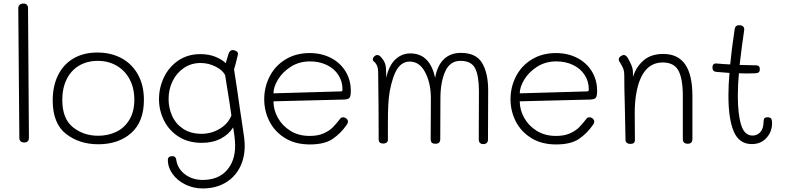

<svg xmlns="http://www.w3.org/2000/svg" viewBox="-20 -812 4426 1082"><path d="M89 -36 83 -765Q83 -778 91 -785Q99 -792 112 -792Q138 -792 138 -765L143 -36Q143 -9 116 -9Q104 -9 96.5 -15.5Q89 -22 89 -36Z M277 -247Q277 -326 306.5 -387Q336 -448 393 -482Q450 -516 529 -516Q604 -516 663 -485Q722 -454 756.5 -393.5Q791 -333 791 -249Q791 -126 719.5 -62.5Q648 1 534 1Q427 1 352 -57.5Q277 -116 277 -247ZM737 -250Q737 -316 710.5 -365.5Q684 -415 637 -442Q590 -469 531 -469Q471 -469 425.5 -442Q380 -415 355.5 -365Q331 -315 331 -249Q331 -143 391 -95Q451 -47 533 -47Q589 -47 635 -69Q681 -91 709 -137Q737 -183 737 -250Z M1347 -98Q1353 -61 1356 -36Q1359 -11 1359 10Q1359 81 1329.5 135.5Q1300 190 1246.5 220Q1193 250 1122 250Q1070 250 1025 228Q980 206 953 169Q926 132 926 89Q926 68 952 68Q970 68 973 87Q980 138 1022 170Q1064 202 1122 202Q1209 202 1257 149Q1305 96 1305 10Q1305 -30 1294 -94Q1269 -54 1223.5 -30.5Q1178 -7 1117 -7Q1041 -7 986.5 -42Q932 -77 904 -133.5Q876 -190 876 -253Q876 -318 904 -376.5Q932 -435 985 -471Q1038 -507 1109 -507Q1158 -507 1195 -491.5Q1232 -476 1252 -456L1259 -479Q1268 -511 1271 -516Q1279 -530 1291 -530Q1301 -530 1310.5 -524.5Q1320 -519 1321 -511Q1321 -505 1320 -501L1308 -453L1299 -421Q1312 -340 1336 -171Q1336 -174 1347 -98ZM1284 -162Q1275 -226 1259 -324L1249 -387Q1237 -415 1196.5 -436Q1156 -457 1110 -457Q1058 -457 1017 -429.5Q976 -402 953 -355.5Q930 -309 930 -254Q930 -203 950.5 -158Q971 -113 1013 -85.5Q1055 -58 1116 -58Q1172 -58 1219.5 -87Q1267 -116 1284 -162Z M1469 -253Q1469 -322 1500 -382Q1531 -442 1589.5 -477.5Q1648 -513 1725 -513Q1792 -513 1845 -485.5Q1898 -458 1927.5 -409.5Q1957 -361 1957 -300Q1957 -272 1950.5 -262Q1944 -252 1919 -251L1521 -241Q1521 -193 1546 -148Q1571 -103 1617 -74.5Q1663 -46 1725 -46Q1772 -46 1804 -60.5Q1836 -75 1854.5 -93.5Q1873 -112 1898 -144Q1903 -151 1914 -151Q1924 -151 1932.5 -143.5Q1941 -136 1941 -126Q1941 -118 1934 -109Q1902 -62 1856 -30Q1810 2 1726 2Q1644 2 1586 -34Q1528 -70 1498.5 -128Q1469 -186 1469 -253ZM1902 -297Q1907 -297 1908.5 -300Q1910 -303 1910 -310Q1910 -354 1886.5 -390Q1863 -426 1821 -446Q1779 -466 1727 -466Q1666 -466 1619 -436Q1572 -406 1546.5 -363.5Q1521 -321 1521 -286Z M2731 -303Q2731 -112 2730 -25Q2730 -14 2723.5 -7Q2717 0 2704 0Q2678 0 2678 -27L2679 -297Q2679 -385 2657.5 -427Q2636 -469 2575 -469Q2516 -469 2489.5 -410.5Q2463 -352 2462 -265Q2461 -183 2461 -27Q2461 -2 2434 -2Q2419 -2 2413 -8.5Q2407 -15 2407 -29L2408 -217V-265Q2407 -346 2375.5 -405.5Q2344 -465 2289 -465Q2247 -465 2220 -425.5Q2193 -386 2176 -296Q2170 -260 2168 -219.5Q2166 -179 2166 -118V-78V-25Q2166 -14 2158.5 -8.5Q2151 -3 2140 -3Q2114 -3 2114 -26Q2114 -212 2111 -407Q2110 -430 2105 -441Q2100 -452 2095.5 -457Q2091 -462 2090 -463Q2088 -465 2084.5 -468Q2081 -471 2081 -475Q2081 -487 2089.5 -494.5Q2098 -502 2108 -502Q2114 -502 2122 -495Q2130 -488 2136 -479Q2147 -465 2151.5 -448.5Q2156 -432 2156 -401V-374Q2173 -445 2209 -478Q2245 -511 2292 -511Q2403 -511 2432 -373Q2444 -442 2481 -478Q2518 -514 2577 -514Q2663 -514 2697 -457Q2731 -400 2731 -303Z M2857 -253Q2857 -322 2888 -382Q2919 -442 2977.5 -477.5Q3036 -513 3113 -513Q3180 -513 3233 -485.5Q3286 -458 3315.5 -409.5Q3345 -361 3345 -300Q3345 -272 3338.5 -262Q3332 -252 3307 -251L2909 -241Q2909 -193 2934 -148Q2959 -103 3005 -74.5Q3051 -46 3113 -46Q3160 -46 3192 -60.5Q3224 -75 3242.5 -93.5Q3261 -112 3286 -144Q3291 -151 3302 -151Q3312 -151 3320.5 -143.5Q3329 -136 3329 -126Q3329 -118 3322 -109Q3290 -62 3244 -30Q3198 2 3114 2Q3032 2 2974 -34Q2916 -70 2886.5 -128Q2857 -186 2857 -253ZM3290 -297Q3295 -297 3296.5 -300Q3298 -303 3298 -310Q3298 -354 3274.5 -390Q3251 -426 3209 -446Q3167 -466 3115 -466Q3054 -466 3007 -436Q2960 -406 2934.5 -363.5Q2909 -321 2909 -286Z M3882 -271V-29Q3882 -2 3856 -2Q3828 -2 3828 -28V-272Q3828 -369 3803 -414.5Q3778 -460 3715 -460Q3597 -460 3566 -287Q3557 -238 3557 -176L3558 -22Q3558 -1 3532 -1Q3520 -1 3512.5 -7Q3505 -13 3505 -22Q3503 -154 3501 -221Q3498 -310 3498 -388Q3498 -409 3493.5 -421.5Q3489 -434 3481.5 -447Q3474 -460 3470 -466Q3467 -471 3467 -478Q3467 -487 3477 -494.5Q3487 -502 3496 -502Q3506 -502 3517 -487Q3529 -466 3538 -445.5Q3547 -425 3547 -401V-378Q3564 -434 3606 -471Q3648 -508 3718 -508Q3800 -508 3841 -449.5Q3882 -391 3882 -271Z M4331 -118Q4331 -70 4299.5 -35Q4268 0 4217 0Q4146 0 4115.5 -70Q4085 -140 4085 -273Q4085 -335 4091 -401L4016 -407Q3995 -409 3995 -432Q3995 -444 4001.5 -450Q4008 -456 4020 -454Q4065 -450 4095 -449Q4102 -526 4120 -647Q4122 -659 4128 -664.5Q4134 -670 4147 -670Q4160 -670 4167.5 -663Q4175 -656 4174 -644Q4161 -556 4148 -446Q4214 -444 4239 -444Q4262 -444 4262 -423Q4262 -410 4256.5 -405Q4251 -400 4236 -399L4188 -398L4144 -399Q4138 -333 4138 -270Q4138 -169 4156.5 -108.5Q4175 -48 4221 -48Q4246 -48 4264 -66.5Q4282 -85 4283 -125Q4283 -138 4287 -144.5Q4291 -151 4306 -151Q4320 -151 4325.5 -144Q4331 -137 4331 -118Z"/></svg>

Font: Mali Light
Style: Regular
Weight: 300
Designer: Kitiyaporn Chalermlarp | Katatrad Aksorn Co.,Ltd.
Foundry: Cadson Demak Co.,Ltd.
Version: Version 1.000; ttfautohint (v1.6)